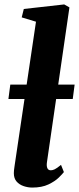

<svg xmlns="http://www.w3.org/2000/svg" viewBox="-20 -837 357 867"><path d="M192 -104.5Q189.5 -87.5 193.8 -77.8Q198 -68 209.5 -68Q217.5 -68 227 -72.5Q236.5 -77 255.5 -92.5L268.5 -60Q262.5 -52 245.5 -35.2Q228.5 -18.5 198.8 -4.2Q169 10 125.5 10Q106.5 10 87 3.5Q67.5 -3 55 -17.2Q42.5 -31.5 42.5 -55Q42.5 -61 43.2 -68Q44 -75 45 -81.8Q46 -88.5 46.5 -92.5L142.5 -739L78 -758.5L87.5 -796.5L270 -817L293.5 -803.5ZM317 -455 308.5 -390H18L26.5 -455Z"/></svg>

Font: Merriweather 24pt ExtraBold
Style: Italic
Weight: 800
Italic angle: -7.8°
Version: Version 2.101